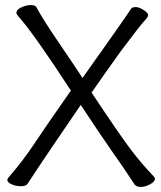

<svg xmlns="http://www.w3.org/2000/svg" viewBox="-20 -728 640 761"><path d="M514 4Q504 -10 488 -35Q472 -60 430 -119.5Q388 -179 300 -312Q162 -110 136 -70.5Q110 -31 103 -20.5Q96 -10 89.5 0Q83 10 63 10Q43 10 26 2.5Q9 -5 9 -15Q9 -18 14 -25Q70 -89 116 -158.5Q162 -228 261 -369Q113 -596 53 -663Q45 -672 45 -677Q45 -690 65 -699Q85 -708 102 -708Q119 -708 124 -700Q149 -653 211 -562Q273 -471 307 -419Q369 -506 405.5 -558Q442 -610 461 -637Q480 -664 488 -676L500 -694Q505 -700 518 -700Q531 -700 549 -688.5Q567 -677 567 -668.5Q567 -660 553 -646Q539 -632 458 -524Q394 -435 343 -361Q456 -191 499 -134.5Q542 -78 590 -28Q594 -24 594 -19Q594 -8 574.5 2.5Q555 13 538.5 13Q522 13 514 4Z"/></svg>

Font: LXGW WenKai TC
Style: Regular
Weight: 400
Designer: LXGW / Fontworks Inc.
Foundry: LXGW / Fontworks Inc.
Version: Version 1.330